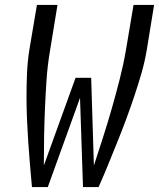

<svg xmlns="http://www.w3.org/2000/svg" viewBox="-20 -755 642 775"><path d="M109 0Q105 -45 101 -90.5Q97 -136 94 -181.5Q91 -227 89 -273Q87 -319 87 -365Q87 -411 89 -458Q91 -505 98 -551L129 -735H212L182 -551Q172 -493 168 -434.5Q164 -376 161.5 -318Q159 -260 158 -202.5Q157 -145 157 -87L285 -441H348L359 -87Q378 -145 396.5 -202.5Q415 -260 431.5 -318Q448 -376 463 -434.5Q478 -493 488 -551L519 -735H602L572 -551Q564 -504 550.5 -457.5Q537 -411 521.5 -365Q506 -319 489 -273Q472 -227 453.5 -181.5Q435 -136 416.5 -90.5Q398 -45 378 0H315L303 -360L173 0Z"/></svg>

Font: Iosevka Curly Extended
Style: Italic
Weight: 400
Width: 7
Italic angle: -9°
Monospace: yes
Designer: Belleve Invis
Foundry: Belleve Invis
Version: Version 11.1.0; ttfautohint (v1.8.3)